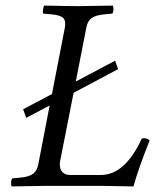

<svg xmlns="http://www.w3.org/2000/svg" viewBox="-20 -667 559 689"><path d="M393.1 -449.2 403.8 -418.9 244.1 -334 195.8 -88.9Q194.3 -81.5 194.8 -75.7Q194.8 -58.6 204.6 -48.8Q214.4 -39.1 231.9 -39.1H341.8Q428.7 -39.1 488.8 -169.9Q505.9 -173.8 517.1 -163.1Q476.1 -61 459 2Q371.1 0 345.2 0H142.1Q112.3 0 22 2Q19 -4.9 20 -14.4Q21 -23.9 23.9 -26.9L55.2 -29.8Q85 -32.7 98.9 -43.5Q112.8 -54.2 117.2 -76.2L158.2 -288.6L74.2 -244.1L63 -274.9L166.5 -329.6L212.9 -568.8Q216.8 -591.8 207.5 -601.8Q198.2 -611.8 168.9 -615.2L134.8 -618.2Q132.8 -622.1 134.5 -633.1Q136.2 -644 138.2 -647Q226.1 -645 265.1 -645Q294.9 -645 384.8 -647Q387.7 -640.1 387 -630.6Q386.2 -621.1 382.8 -618.2L352.1 -615.2Q322.3 -612.3 308.1 -601.6Q293.9 -590.8 290 -568.8L252 -374.5Z"/></svg>

Font: Linux Libertine
Style: Italic
Weight: 400
Italic angle: -12°
Designer: Philipp H. Poll
Foundry: Philipp H. Poll
Version: Version 5.1.6 ; ttfautohint (v0.9)